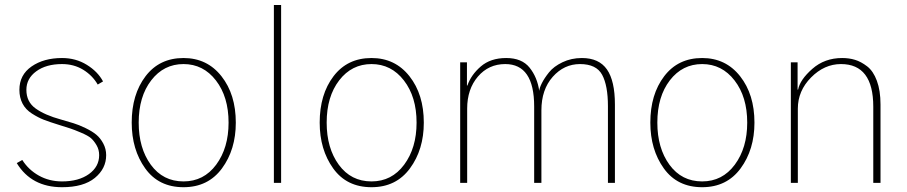

<svg xmlns="http://www.w3.org/2000/svg" viewBox="-20 -741 3676 778"><path d="M47.9 -80.1 70.3 -92.8Q95.7 -52.7 137.7 -29.3Q179.7 -5.9 231.4 -5.9Q298.8 -5.9 340.3 -35.6Q381.8 -65.4 381.8 -112.3Q381.8 -134.8 371.1 -152.8Q360.4 -170.9 348.6 -181.2Q336.9 -191.4 308.1 -203.6Q279.3 -215.8 265.6 -220.2Q252 -224.6 214.8 -236.3Q179.7 -247.1 157.2 -255.9Q134.8 -264.6 109.4 -280.8Q84 -296.9 71.3 -321.3Q58.6 -345.7 58.6 -377Q58.6 -437.5 107.9 -471.7Q157.2 -505.9 231.4 -505.9Q287.1 -505.9 331.5 -478.5Q376 -451.2 397.5 -411.1L376 -398.4Q354.5 -435.5 316.9 -458.5Q279.3 -481.4 231.4 -481.4Q167 -481.4 127 -452.1Q86.9 -422.9 86.9 -377Q86.9 -328.1 124.5 -301.3Q162.1 -274.4 226.6 -256.8Q256.8 -248 277.8 -241.7Q298.8 -235.4 326.2 -222.2Q353.5 -209 370.1 -195.3Q386.7 -181.6 398.4 -159.7Q410.2 -137.7 410.2 -112.3Q410.2 -57.6 364.3 -20Q318.4 17.6 231.4 17.6Q107.4 17.6 47.9 -80.1Z M542 -244.1Q542 -140.6 591.3 -73.2Q640.6 -5.9 723.6 -5.9Q805.7 -5.9 856 -73.7Q906.2 -141.6 906.2 -244.1Q906.2 -348.6 855 -415Q803.7 -481.4 723.6 -481.4Q643.6 -481.4 592.8 -415.5Q542 -349.6 542 -244.1ZM513.7 -244.1Q513.7 -358.4 569.8 -432.1Q626 -505.9 723.6 -505.9Q819.3 -505.9 877.4 -432.1Q935.5 -358.4 935.5 -244.1Q935.5 -134.8 879.4 -58.6Q823.2 17.6 723.6 17.6Q623 17.6 568.4 -58.6Q513.7 -134.8 513.7 -244.1Z M1089.8 0V-720.7H1119.1V0Z M1303.7 -244.1Q1303.7 -140.6 1353 -73.2Q1402.3 -5.9 1485.4 -5.9Q1567.4 -5.9 1617.7 -73.7Q1668 -141.6 1668 -244.1Q1668 -348.6 1616.7 -415Q1565.4 -481.4 1485.4 -481.4Q1405.3 -481.4 1354.5 -415.5Q1303.7 -349.6 1303.7 -244.1ZM1275.4 -244.1Q1275.4 -358.4 1331.5 -432.1Q1387.7 -505.9 1485.4 -505.9Q1581.1 -505.9 1639.2 -432.1Q1697.3 -358.4 1697.3 -244.1Q1697.3 -134.8 1641.1 -58.6Q1585 17.6 1485.4 17.6Q1384.8 17.6 1330.1 -58.6Q1275.4 -134.8 1275.4 -244.1Z M1844.7 0V-488.3H1872.1V-394.5H1874Q1888.7 -437.5 1928.2 -471.7Q1967.8 -505.9 2031.2 -505.9Q2094.7 -505.9 2126 -466.8Q2157.2 -427.7 2165 -373Q2166 -384.8 2175.8 -404.3Q2185.5 -423.8 2204.6 -447.8Q2223.6 -471.7 2259.3 -488.8Q2294.9 -505.9 2337.9 -505.9Q2407.2 -505.9 2439.5 -459.5Q2471.7 -413.1 2471.7 -317.4V0H2443.4V-310.5Q2443.4 -394.5 2419.9 -438Q2396.5 -481.4 2330.1 -481.4Q2265.6 -481.4 2219.7 -429.7Q2173.8 -377.9 2173.8 -293.9V0H2144.5V-309.6Q2144.5 -481.4 2027.3 -481.4Q1960 -481.4 1916.5 -430.7Q1873 -379.9 1873 -300.8V0Z M2643.6 -244.1Q2643.6 -140.6 2692.9 -73.2Q2742.2 -5.9 2825.2 -5.9Q2907.2 -5.9 2957.5 -73.7Q3007.8 -141.6 3007.8 -244.1Q3007.8 -348.6 2956.5 -415Q2905.3 -481.4 2825.2 -481.4Q2745.1 -481.4 2694.3 -415.5Q2643.6 -349.6 2643.6 -244.1ZM2615.2 -244.1Q2615.2 -358.4 2671.4 -432.1Q2727.5 -505.9 2825.2 -505.9Q2920.9 -505.9 2979 -432.1Q3037.1 -358.4 3037.1 -244.1Q3037.1 -134.8 2981 -58.6Q2924.8 17.6 2825.2 17.6Q2724.6 17.6 2669.9 -58.6Q2615.2 -134.8 2615.2 -244.1Z M3184.6 0V-488.3H3211.9V-377.9H3213.9Q3221.7 -418 3271.5 -461.9Q3321.3 -505.9 3392.6 -505.9Q3420.9 -505.9 3444.8 -498.5Q3468.8 -491.2 3493.7 -472.2Q3518.6 -453.1 3533.2 -413.6Q3547.9 -374 3547.9 -317.4V0H3518.6V-308.6Q3518.6 -481.4 3387.7 -481.4Q3320.3 -481.4 3266.6 -427.2Q3212.9 -373 3212.9 -300.8V0Z"/></svg>

Font: Gothic A1 Thin
Style: Regular
Weight: 250
Designer: HanYang I&C Co.,Ltd.
Foundry: HanYang I&C Co.,Ltd.
Version: Version 2.50